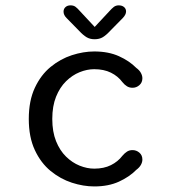

<svg xmlns="http://www.w3.org/2000/svg" viewBox="-20 -677 659 707"><path d="M327.2 9.5Q287 9.5 244.7 -4.2Q202.3 -18 166.3 -47.5Q130.3 -77 108.2 -124.5Q86 -172 86 -239Q86 -306 108.2 -353.5Q130.3 -401 166.3 -430.5Q202.3 -460 244.7 -473.8Q287 -487.5 327.2 -487.5Q379.3 -487.5 417.9 -470.1Q456.5 -452.7 481.8 -427Q493.7 -418.3 499 -408.2Q504.3 -398.2 504.3 -388.8Q504.3 -373 493.2 -363.4Q482.2 -353.8 468 -353.8Q456.5 -353.8 447.7 -359.2Q438.8 -364.5 430.8 -374.5Q414.3 -396.7 388.4 -409.4Q362.5 -422.2 327 -422.2Q300.5 -422.2 273.2 -411.2Q246 -400.2 223.2 -377.8Q200.3 -355.3 186.4 -320.8Q172.5 -286.2 172.5 -239Q172.5 -191.8 186.4 -157.2Q200.3 -122.7 223.2 -100.3Q246 -78 273.2 -67Q300.5 -56 327 -56Q362.5 -56 388.4 -68.9Q414.3 -81.8 430.8 -103.5Q439 -113.2 447.8 -118.8Q456.5 -124.3 468 -124.3Q482.2 -124.3 493.2 -114.9Q504.3 -105.5 504.3 -89.5Q504.3 -79.8 498.8 -69.9Q493.3 -60 481.8 -51.5Q456.5 -25.7 417.9 -8.1Q379.3 9.5 327.2 9.5ZM432.2 -610.7 385.3 -563Q371 -547.5 358.5 -540Q346 -532.5 328.3 -532.5Q311.2 -532.5 298.6 -540.1Q286 -547.7 271.8 -563L225 -610.7Q214 -621.8 214 -634.2Q214 -644.3 221.1 -650.8Q228.2 -657.3 239.8 -657.3Q250.8 -657.3 258.1 -651.9Q265.3 -646.5 274.2 -636.3L328.7 -577.8L383 -636Q391.7 -645.8 399.2 -651.6Q406.7 -657.3 417.3 -657.3Q429.3 -657.3 436.8 -651Q444.2 -644.7 444.2 -634.8Q444.2 -623.2 432.2 -610.7Z"/></svg>

Font: Sono ExtraLight
Style: Regular
Weight: 200
Designer: Tyler Finck
Foundry: Tyler Finck
Version: Version 2.112